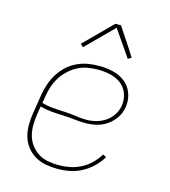

<svg xmlns="http://www.w3.org/2000/svg" viewBox="-112 -835 824 933"><g transform="rotate(15 300.0 -369.0)"><path d="M263 8Q233 8 203.5 2.5Q174 -3 149.5 -17.5Q125 -32 107.5 -54.5Q90 -77 82 -104.5Q74 -132 74 -162.5Q74 -193 79 -223L95 -323Q100 -351 109.5 -378Q119 -405 134.5 -429.5Q150 -454 172 -474Q194 -494 221 -506.5Q248 -519 275.5 -523.5Q303 -528 330 -528Q355 -528 378.5 -524.5Q402 -521 423 -513Q444 -505 462 -490.5Q480 -476 491 -456.5Q502 -437 506 -414Q510 -391 506 -367Q502 -339 485.5 -314Q469 -289 444.5 -272Q420 -255 392 -248.5Q364 -242 336 -242Q307 -242 278.5 -245.5Q250 -249 220.5 -250Q191 -251 162.5 -253.5Q134 -256 106 -264L99 -220Q95 -193 95 -166Q95 -139 102 -114Q109 -89 124.5 -68.5Q140 -48 161.5 -34.5Q183 -21 209.5 -16Q236 -11 264 -11Q292 -11 320 -16.5Q348 -22 374.5 -35.5Q401 -49 423 -70.5Q445 -92 460 -117L477 -108Q461 -81 436.5 -57.5Q412 -34 383.5 -19Q355 -4 324 2Q293 8 263 8ZM338 -259Q362 -259 386.5 -265.5Q411 -272 432.5 -286.5Q454 -301 468 -323Q482 -345 486 -369Q489 -390 485.5 -410.5Q482 -431 472 -448Q462 -465 446.5 -477Q431 -489 412 -496Q393 -503 372.5 -506Q352 -509 331 -509Q306 -509 280.5 -505Q255 -501 231 -489Q207 -477 186.5 -458.5Q166 -440 151.5 -417.5Q137 -395 128.5 -370Q120 -345 116 -320L110 -283Q136 -275 165 -272.5Q194 -270 223 -269Q252 -268 280.5 -263.5Q309 -259 338 -259ZM230 -595 216 -609 353 -746H381L450 -642L472 -607L455 -597L364 -729Z"/></g></svg>

Font: Iosevka Etoile Thin
Style: Italic
Weight: 100
Italic angle: -9°
Designer: Belleve Invis
Foundry: Belleve Invis
Version: Version 22.1.2; ttfautohint (v1.8.4)